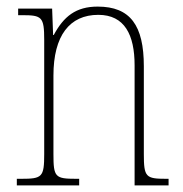

<svg xmlns="http://www.w3.org/2000/svg" viewBox="-20 -562 556 582"><path d="M31 0H220V-20H211C147 -20 142 -25 142 -95V-333C142 -454 191 -517 278 -517C358 -517 388 -456 388 -364V0H491V-20H484C422 -20 416 -25 416 -95V-361C416 -485 375 -542 276 -542C210 -542 173 -512 143 -456H141L138 -536H35V-516H47C107 -516 114 -511 114 -441V-95C114 -25 108 -20 44 -20H31Z"/></svg>

Font: Noto Serif Myanmar Condensed Thin
Style: Regular
Weight: 100
Width: 3
Designer: Ben Mitchell and the Monotype Design Team
Foundry: Monotype Imaging Inc.
Version: Version 2.106